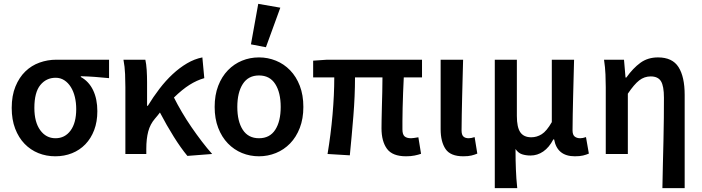

<svg xmlns="http://www.w3.org/2000/svg" viewBox="-20 -802 3654 1000"><path d="M268 12Q221 12 180 -4.5Q139 -21 108 -53Q77 -85 59 -132Q41 -179 41 -240Q41 -304 60.5 -351.5Q80 -399 112 -430Q144 -461 186 -476Q228 -491 273 -491H548V-395Q507 -399 474 -401.5Q441 -404 401 -405V-401Q443 -378 465 -332Q487 -286 487 -223Q487 -168 470.5 -124.5Q454 -81 424.5 -50.5Q395 -20 355 -4Q315 12 268 12ZM269 -82Q318 -82 347.5 -122Q377 -162 377 -234Q377 -267 370 -296.5Q363 -326 349 -348.5Q335 -371 315 -384Q295 -397 270 -397Q221 -397 190 -359Q159 -321 159 -240Q159 -166 189.5 -124Q220 -82 269 -82Z M956 10Q922 -31 885 -90Q848 -149 813 -216Q807 -208 800.5 -200Q794 -192 787 -184Q762 -155 752 -117Q742 -79 742 -27V0H633V-348Q633 -377 631.5 -416Q630 -455 623 -491H737Q742 -469 744 -438Q746 -407 746 -373V-251H750Q778 -297 810.5 -339.5Q843 -382 879 -415.5Q915 -449 954 -472Q993 -495 1034 -503L1044 -395Q1005 -384 967 -360Q929 -336 886 -294Q904 -258 927.5 -218Q951 -178 977.5 -139.5Q1004 -101 1031.5 -65Q1059 -29 1085 0Z M1329 12Q1282 12 1240.5 -5Q1199 -22 1167 -55Q1135 -88 1116.5 -136Q1098 -184 1098 -245Q1098 -307 1116.5 -355Q1135 -403 1167 -436Q1199 -469 1240.5 -486Q1282 -503 1329 -503Q1375 -503 1417 -486Q1459 -469 1491 -436Q1523 -403 1541.5 -355Q1560 -307 1560 -245Q1560 -184 1541.5 -136Q1523 -88 1491 -55Q1459 -22 1417 -5Q1375 12 1329 12ZM1329 -82Q1385 -82 1413.5 -126Q1442 -170 1442 -245Q1442 -320 1413.5 -364.5Q1385 -409 1329 -409Q1273 -409 1244.5 -364.5Q1216 -320 1216 -245Q1216 -170 1244.5 -126Q1273 -82 1329 -82ZM1287 -571 1325 -782 1440 -762 1365 -556Z M2095 12Q2024 12 1995.5 -27Q1967 -66 1967 -134Q1967 -149 1967.5 -179Q1968 -209 1969 -246Q1970 -283 1971 -323Q1972 -363 1972 -399H1829Q1829 -303 1820.5 -198Q1812 -93 1802 7L1686 0Q1703 -102 1712 -205Q1721 -308 1721 -399H1611V-486L1683 -491H2178V-399H2083Q2081 -362 2079.5 -320Q2078 -278 2077 -239.5Q2076 -201 2076 -171Q2076 -141 2076 -128Q2076 -102 2087 -92Q2098 -82 2121 -82Q2128 -82 2137 -83.5Q2146 -85 2159 -87L2173 -1Q2159 4 2139.5 8Q2120 12 2095 12Z M2393 12Q2326 12 2300.5 -26Q2275 -64 2275 -129V-491H2392Q2391 -445 2389.5 -395.5Q2388 -346 2387 -298Q2386 -250 2385 -205Q2384 -160 2384 -123Q2384 -100 2393.5 -91Q2403 -82 2421 -82Q2435 -82 2452 -88L2466 -2Q2452 4 2435.5 8Q2419 12 2393 12Z M2557 178V-491H2672V-198Q2672 -139 2690 -113Q2708 -87 2747 -87Q2776 -87 2801.5 -103Q2827 -119 2854 -166V-491H2970Q2969 -445 2967.5 -395.5Q2966 -346 2965 -298Q2964 -250 2963 -205Q2962 -160 2962 -123Q2962 -100 2973 -91Q2984 -82 3002 -82Q3008 -82 3016 -83.5Q3024 -85 3032 -88L3047 -2Q3033 4 3016.5 8Q3000 12 2974 12Q2882 12 2866 -76H2862Q2840 -34 2809.5 -13Q2779 8 2743 8Q2719 8 2699 1.5Q2679 -5 2665 -26Q2665 6 2665.5 31.5Q2666 57 2667 80.5Q2668 104 2669.5 127.5Q2671 151 2674 178Z M3430 178Q3431 119 3432.5 56Q3434 -7 3435.5 -68.5Q3437 -130 3437.5 -187.5Q3438 -245 3438 -293Q3438 -354 3422.5 -379Q3407 -404 3369 -404Q3336 -404 3309.5 -383.5Q3283 -363 3250 -314V0H3135V-348Q3135 -377 3133.5 -414Q3132 -451 3126 -491H3230L3238 -398H3242Q3277 -447 3315.5 -475Q3354 -503 3407 -503Q3482 -503 3514 -452.5Q3546 -402 3546 -308V178Z"/></svg>

Font: CV Source Sans Light
Style: Bold
Weight: 600
Designer: Paul D. Hunt
Foundry: Adobe Systems Incorporated
Version: Version 3.001